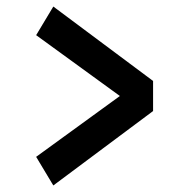

<svg xmlns="http://www.w3.org/2000/svg" viewBox="-20 -553 590 587"><path d="M143 14 90.5 -73.5 346.5 -259.5 90.5 -445.5 143 -533 448 -305.5V-213.5Z"/></svg>

Font: Trispace SemiCondensed SemiBold
Style: Regular
Weight: 600
Width: 4
Designer: Tyler Finck
Foundry: Etcetera Type Company
Version: Version 1.210; ttfautohint (v1.8.3)